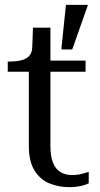

<svg xmlns="http://www.w3.org/2000/svg" viewBox="-20 -762 412 792"><path d="M12 -466V-508H16Q47 -508 68.5 -513.5Q90 -519 101.5 -532.5Q113 -546 113 -569L165 -512H333V-466ZM188 -160Q188 -117 199 -90Q210 -63 230.5 -51.5Q251 -40 277 -40Q300 -40 318.5 -45Q337 -50 346 -53V-6Q337 -1 324 2.5Q311 6 297 8Q283 10 266 10Q222 10 184 -5.5Q146 -21 122.5 -58.5Q99 -96 99 -160V-505L111 -510L116 -648H188ZM278 -558 343 -742H252L234 -568V-558Z"/></svg>

Font: Roboto Serif 72pt
Style: Regular
Weight: 400
Designer: Greg Gazdowicz
Foundry: Commercial Type
Version: Version 1.008